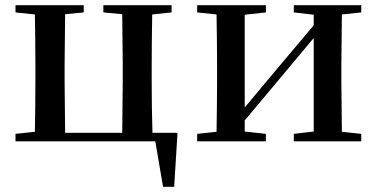

<svg xmlns="http://www.w3.org/2000/svg" viewBox="-20 -547 1459 743"><path d="M40 0H581L611 176H654L667 -33H570C568 -90 567 -176 567 -232V-296C567 -351 568 -435 569 -491L644 -499V-527H380V-499L453 -492L455 -296V-232L453 -33H232L230 -232V-296L232 -492L304 -499V-527H40V-499L115 -491C116 -435 117 -351 117 -296V-232C117 -177 116 -93 115 -37L40 -29Z M1117 -499 1194 -490V-449L1044 -271L927 -131V-490L1009 -499V-527H743V-499L818 -491C819 -435 820 -351 820 -296V-232C820 -177 819 -93 818 -37L743 -29V0H1009V-29L927 -38V-81L1072 -254L1194 -400V-38L1117 -29V0H1378V-29L1303 -37L1301 -232V-296L1303 -491L1378 -499V-527H1117Z"/></svg>

Font: GenKiMin2 TW SB
Style: Regular
Weight: 600
Version: Version 2.100;PS 2.1;hotconv 16.6.51;makeotf.lib2.5.65220 DE